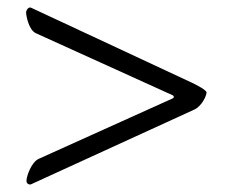

<svg xmlns="http://www.w3.org/2000/svg" viewBox="-20 -505 618 515"><path d="M442 -250C447 -248 448 -243 443 -241L84 -79C64 -70 51 -32 51 -20C51 -14 55 -10 61 -10C62 -10 63 -11 64 -11L501 -211C521 -220 534 -248 534 -257C534 -263 510 -276 493 -284L64 -484C63 -484 62 -485 61 -485C55 -485 50 -477 50 -472C50 -463 57 -425 76 -416Z"/></svg>

Font: EB Garamond SC 08
Style: Regular
Weight: 400
Version: Version 0.016